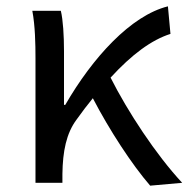

<svg xmlns="http://www.w3.org/2000/svg" viewBox="-20 -577 595 606"><path d="M92 0H177V-28C178 -99 189 -156 222 -200C239 -224 256 -246 273 -267C325 -167 396 -58 454 9L555 0C472 -89 383 -225 329 -332C396 -405 458 -451 518 -470L510 -557C393 -528 272 -395 186 -246H182V-416C182 -464 179 -514 172 -543H82C91 -495 92 -438 92 -394Z"/></svg>

Font: Source Han Sans HK
Style: Regular
Weight: 400
Designer: Ryoko NISHIZUKA 西塚涼子 (kana, bopomofo & ideographs); Paul D. Hunt (Latin, Greek & Cyrillic); Sandoll Communications 산돌커뮤니
Foundry: Adobe
Version: Version 2.000;hotconv 1.0.107;makeotfexe 2.5.65593